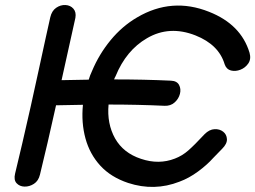

<svg xmlns="http://www.w3.org/2000/svg" viewBox="-20 -741 1016 764"><path d="M490 -13Q594 21 694 -18Q732 -32 768 -58.5Q804 -85 828 -112L864 -149Q884 -169 883 -187.5Q882 -206 868 -217Q854 -228 833.5 -227Q813 -226 794 -207Q754 -164 729.5 -142.5Q705 -121 676 -110Q612 -85 541 -109Q471 -132 438 -190Q405 -249 412 -325Q529 -325 635 -320Q659 -319 675 -333.5Q691 -348 696 -367.5Q701 -387 692.5 -403Q684 -419 660 -420Q554 -425 434 -425Q436 -431 440 -438Q482 -541 565 -589Q654 -641 758 -600Q851 -563 874 -485Q881 -465 899 -460.5Q917 -456 936.5 -463.5Q956 -471 968 -488.5Q980 -506 973 -531Q939 -644 812 -694Q664 -753 526 -672Q466 -637 420 -581Q374 -525 346 -458Q338 -441 333 -424L225 -422Q260 -581 280 -670Q284 -693 272 -706.5Q260 -720 240.5 -721Q221 -722 203.5 -710Q186 -698 180 -672Q174 -646 162 -591Q150 -536 134.5 -464.5Q119 -393 102 -316.5Q85 -240 68.5 -170Q52 -100 40 -50Q34 -25 46 -12Q58 1 77.5 1.5Q97 2 115 -9.5Q133 -21 139 -46Q168 -164 203 -322L310 -324Q303 -253 320 -190.5Q337 -128 379 -82Q421 -36 490 -13Z"/></svg>

Font: Balsamiq Sans
Style: Italic
Weight: 400
Italic angle: -12°
Designer: Michael Angeles
Foundry: Balsamiq SRL
Version: Version 1.020; ttfautohint (v1.8.4.7-5d5b);gftools[0.9.26]